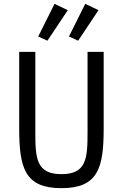

<svg xmlns="http://www.w3.org/2000/svg" viewBox="-20 -968 640 1000"><path d="M80 -698V-299C80 -92 110 12 300 12C490 12 520 -92 520 -299V-698H436V-279C436 -144 431 -61 300 -61C169 -61 164 -144 164 -279V-698ZM333 -915 264 -948 179 -778 227 -756ZM493 -915 424 -948 339 -778 387 -756Z"/></svg>

Font: IBM Plex Mono
Style: Regular
Weight: 400
Monospace: yes
Designer: Mike Abbink, Paul van der Laan, Pieter van Rosmalen
Foundry: Bold Monday
Version: Version 2.004